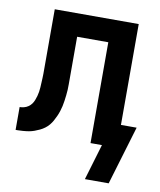

<svg xmlns="http://www.w3.org/2000/svg" viewBox="-78 -582 662 795"><g transform="rotate(10 253.5 -184.5)"><path d="M333 151 378 0H330V-424H199V-224Q199 -212 198.5 -200.5Q198 -189 196.5 -177Q195 -165 193.5 -153.5Q192 -142 189.5 -131Q187 -120 183.5 -109Q180 -98 175 -87Q170 -76 164.5 -66Q159 -56 151.5 -47Q144 -38 134.5 -31Q125 -24 114.5 -19Q104 -14 93 -10Q82 -6 70.5 -4Q59 -2 45 -1Q31 0 24 0H15V-96Q24 -96 33.5 -98.5Q43 -101 51 -106.5Q59 -112 64.5 -119.5Q70 -127 73.5 -136Q77 -145 79.5 -154Q82 -163 83.5 -172.5Q85 -182 85.5 -191.5Q86 -201 86.5 -210.5Q87 -220 87.5 -231Q88 -242 88 -249V-520H441V-96H507L433 151Z"/></g></svg>

Font: Iosevka Custom
Style: Bold
Weight: 700
Monospace: yes
Designer: Belleve Invis
Foundry: Belleve Invis
Version: Version 30.3.3; ttfautohint (v1.8.3)